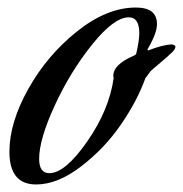

<svg xmlns="http://www.w3.org/2000/svg" viewBox="-20 -470 486 510"><path d="M437 -352Q446 -350 446 -346Q446 -340 438 -332Q427 -321 405.5 -303Q384 -285 380 -281L366 -262Q345 -203 301.5 -139.5Q258 -76 195.5 -28Q133 20 76 20Q5 20 5 -67Q5 -144 55 -233.5Q105 -323 184.5 -386.5Q264 -450 341 -450Q397 -450 397 -406Q397 -382 373 -341Q372 -340 372 -338Q372 -336 374 -336Q411 -351 437 -352ZM342 -328Q350 -363 350 -382Q350 -424 322 -424Q283 -424 225 -352Q167 -280 125.5 -190Q84 -100 84 -48Q84 -10 111 -10Q153 -10 211.5 -94Q270 -178 282 -263Q281 -265 281 -269Q281 -298 333 -321Q341 -324 342 -328Z"/></svg>

Font: Aguafina Script
Style: Regular
Weight: 400
Designer: Angel Koziupa and Alejandro Paul
Foundry: Angel Koziupa and Alejandro Paul
Version: Version 1.000